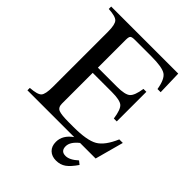

<svg xmlns="http://www.w3.org/2000/svg" viewBox="-231 -785 1073 1073"><g transform="rotate(45 305.5 -248.5)"><path d="M382 0H12V-19Q69 -23 84 -39.5Q99 -56 99 -114V-550Q99 -606 83.5 -623Q68 -640 12 -643V-662H542L546 -519H521Q510 -586 482 -605Q454 -624 367 -624H236Q214 -624 207.5 -617.5Q201 -611 201 -588V-368H352Q415 -368 435.5 -386Q456 -404 465 -464H488V-230H465Q456 -293 436 -310Q416 -327 352 -327H201V-84Q201 -54 222 -45.5Q243 -37 302 -37H338Q445 -37 490 -63Q535 -89 569 -169H597L551 0H428Q384 35 384 70Q384 109 422 109Q454 109 493 73L513 89Q485 130 460.5 147.5Q436 165 402 165Q369 165 348.5 145.5Q328 126 328 91Q328 38 382 0Z"/></g></svg>

Font: STIX MathJax Latin
Style: Regular
Weight: 400
Designer: MicroPress Inc., with final additions and corrections provided by Coen Hoffman, Elsevier (retired)
Version: Version 1.1.1